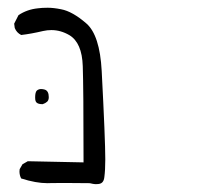

<svg xmlns="http://www.w3.org/2000/svg" viewBox="-20 -376 540 496"><path d="M106 -125Q106 -141.1 95.7 -144.5Q90.8 -146 85.9 -146Q80.1 -146 75.2 -142.1Q70.8 -137.7 70.8 -124.5Q70.8 -118.2 71.8 -115.5Q72.8 -112.8 74.2 -111.3Q78.6 -106.9 89.4 -106.9Q89.8 -106.9 90.3 -106.9Q97.7 -109.4 101.8 -113.3Q106 -117.2 106 -125ZM211.9 97.2Q221.7 99.6 225.1 99.6Q228.5 99.6 230 99.6Q231.4 99.6 233.9 99.4Q236.3 99.1 238.3 98.6Q242.2 97.2 244.1 95.2Q248.5 90.8 249.5 82Q252 63.5 252 35.6Q252 -15.1 242.7 -192.9Q237.8 -285.2 203.1 -315.4Q167 -346.7 137.7 -352.1Q118.2 -356 103.3 -356Q88.4 -356 77.6 -354.5Q49.8 -351.6 27.8 -336.9L16.6 -314.9L18.1 -303.7Q22.9 -291.5 34.7 -285.6Q60.5 -288.6 91.3 -295.9Q102.1 -298.3 112.8 -298.3Q136.7 -298.3 159.2 -285.2Q191.9 -265.6 193.8 -205.1Q195.8 -148.4 195.8 35.2V43.5L51.8 40.5L38.1 48.3L30.8 61Q30.3 63.5 30.3 66.9Q30.3 76.7 34.7 85Q72.8 97.2 102.5 97.2Q104.5 97.2 114 96.9Q123.5 96.7 149.7 96.7Q175.8 96.7 211.9 97.2Z"/></svg>

Font: NaikaiFont
Style: Light
Weight: 300
Version: Version 1.89